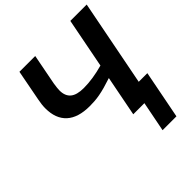

<svg xmlns="http://www.w3.org/2000/svg" viewBox="-236 -842 1195 1195"><g transform="rotate(-45 361.5 -244.5)"><path d="M543 0H445L497 -267Q461 -255 432 -247Q403 -239 378.5 -234.5Q354 -230 332.5 -228.5Q311 -227 290 -227Q188 -227 136 -274.5Q84 -322 84 -413Q84 -429 86 -446.5Q88 -464 92 -484L131 -688H270L231 -486Q225 -448 225 -429Q225 -381 253.5 -357Q282 -333 343 -333Q422 -333 515 -359L579 -688H723L612 -119H688L626 199H504Z"/></g></svg>

Font: Libra Sans Modern
Style: Bold Italic
Weight: 700
Italic angle: -12°
Foundry: Stefan Peev, Context Ltd
Version: Version 1.000